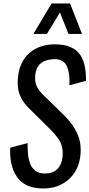

<svg xmlns="http://www.w3.org/2000/svg" viewBox="-20 -1072 513 1101"><path d="M171.4 -877.4 275.9 -1052.2H381.8L450.2 -877.4H372.6L323.7 -1000.5L249 -877.4ZM228 8.8Q126.5 8.8 80.1 -53.7Q38.1 -110.4 38.1 -204.6Q38.1 -214.4 38.6 -225.1L138.7 -251.5Q138.2 -239.7 138.2 -229Q138.7 -205.6 140.6 -186.5Q143.6 -158.2 153.6 -132.1Q163.6 -106 184.6 -91.6Q205.6 -77.1 237.3 -77.1Q282.2 -77.1 308.1 -101.8Q334 -126.5 338.9 -174.3Q339.8 -184.1 339.8 -192.9Q339.8 -203.6 338.4 -214.4Q335.4 -233.4 330.3 -247.3Q325.2 -261.2 313.7 -277.3Q302.2 -293.5 293 -304Q283.7 -314.5 266.6 -332L143.1 -454.1Q106.4 -491.2 91.8 -532.2Q81.5 -561 81.5 -598.1Q81.5 -614.3 83.5 -631.8Q92.8 -719.2 148.7 -768.1Q204.6 -816.9 292.5 -817.9Q294.4 -817.9 295.9 -817.9Q389.6 -817.4 432.1 -767.6Q473.1 -718.8 473.1 -617.7Q473.1 -613.3 473.1 -608.4L377.9 -583Q378.4 -594.2 378.4 -605Q378.4 -626 376.5 -642.6Q373.5 -668 364.3 -690.4Q355 -712.9 335 -723.6Q317.9 -732.9 293.5 -732.9Q289.1 -732.9 284.2 -732.4Q190.9 -727.1 182.1 -642.1Q181.2 -632.8 181.2 -624.5Q181.2 -600.6 188.5 -582.5Q198.2 -558.1 224.1 -531.2L348.6 -409.7Q397.5 -361.3 422.9 -306.6Q442.9 -263.7 442.9 -211.4Q442.9 -197.8 441.4 -183.1Q432.1 -94.2 373.3 -42.7Q314.5 8.8 228 8.8Z"/></svg>

Font: Oswald
Style: Regular
Weight: 400
Designer: Vernon Adams
Foundry: Vernon Adams
Version: 3.0; ttfautohint (v0.94.23-7a4d-dirty) -l 8 -r 50 -G 200 -x 